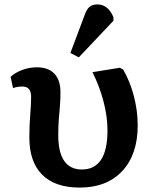

<svg xmlns="http://www.w3.org/2000/svg" viewBox="-20 -836 696 870"><path d="M341 14Q230 14 171.5 -44Q113 -102 113 -213Q113 -268 117 -316Q121 -364 121 -398Q121 -444 81 -444Q60 -444 39 -437L28 -488Q50 -508 82 -519.5Q114 -531 147 -531Q199 -531 226.5 -502Q254 -473 254 -418Q254 -384 251.5 -355Q249 -326 246.5 -295.5Q244 -265 244 -224Q244 -68 351 -68Q467 -68 467 -245Q467 -308 449 -376.5Q431 -445 399 -509L523 -529L538 -521Q569 -468 586.5 -401Q604 -334 604 -268Q604 -136 534 -61Q464 14 341 14ZM337 -576 299 -596 361 -761Q371 -792 384.5 -804Q398 -816 421 -816Q470 -816 494 -758V-742Z"/></svg>

Font: Literata 7pt SemiBold
Style: Regular
Weight: 600
Designer: Latin by Veronika Burian and Jose Scaglione. Greek by Irene Vlachou. Cyrillic by Vera Evstafieva.
Foundry: TypeTogether
Version: Version 3.002